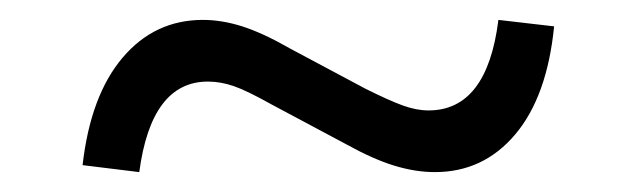

<svg xmlns="http://www.w3.org/2000/svg" viewBox="-20 -474 640 193"><path d="M120 -301 63 -308Q71 -378 103.2 -416Q135.4 -454 184 -454Q203 -454 223.5 -447.5Q244 -441 272 -425L347 -385Q371 -373 384.8 -368Q398.5 -363 410.8 -363Q469.6 -363 481 -454L537 -447.5Q530 -377 498 -339Q466 -301 417.2 -301Q397.5 -301 376.3 -307.5Q355 -314 328 -329L253 -369Q228 -383 214.8 -387.5Q201.7 -392 189 -392Q132.1 -392 120 -301Z"/></svg>

Font: Red Hat Text VF
Style: Regular
Weight: 300
Designer: Pentagram, MCKL
Foundry: Pentagram, MCKL
Version: Version 1.023